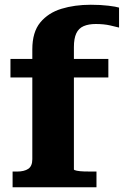

<svg xmlns="http://www.w3.org/2000/svg" viewBox="-20 -788 521 808"><path d="M24 -540H436V-462H24ZM481 -756V-672Q470 -675 443.5 -681Q417 -687 383 -687Q353 -687 332 -678Q311 -669 301 -647.5Q291 -626 291 -590V-75Q291 -72 303.5 -69.5Q316 -67 334 -66.5Q352 -66 369 -66H386V0H33V-66H51Q82 -66 99 -77.5Q116 -89 116 -118V-580Q116 -653 149.5 -693.5Q183 -734 238.5 -751Q294 -768 362 -768Q403 -768 436 -764Q469 -760 481 -756Z"/></svg>

Font: Roboto Serif
Style: Bold
Weight: 700
Designer: Greg Gazdowicz
Foundry: Commercial Type
Version: Version 1.008